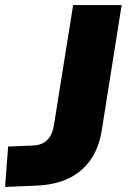

<svg xmlns="http://www.w3.org/2000/svg" viewBox="-43 -725 512 756"><path d="M-23 11 -11 -148 86 -152Q111 -153 128 -162.5Q145 -172 155 -189Q165 -206 169 -230L245 -705H436L358 -214Q348 -147 315.5 -98.5Q283 -50 229 -23.5Q175 3 98 6Z"/></svg>

Font: Nunito Sans 7pt Black
Style: Italic
Weight: 900
Italic angle: -9°
Version: Version 3.101;gftools[0.9.27]